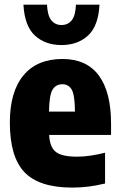

<svg xmlns="http://www.w3.org/2000/svg" viewBox="-20 -818 529 848"><path d="M299 10.5Q153.5 10.5 88.5 -57Q23.5 -124.5 23.5 -277Q23.5 -412.5 83.5 -485Q143.5 -557.5 256 -557.5Q362.5 -557.5 416.5 -484.5Q470.5 -411.5 470.5 -271.5V-222H197Q200 -167.5 226.8 -146.8Q253.5 -126 321 -126Q350.5 -126 381.2 -130.8Q412 -135.5 444 -143.5V-7.5Q404.5 2 370.2 6.2Q336 10.5 299 10.5ZM255.5 -446Q227 -446 212.2 -422.2Q197.5 -398.5 196.5 -325H311Q310.5 -398.5 296.8 -422.2Q283 -446 255.5 -446ZM251.5 -619Q180 -619 134.2 -661Q88.5 -703 83.5 -797.5H187.5Q190 -748.5 207 -728Q224 -707.5 251.5 -707.5Q279.5 -707.5 296.5 -728Q313.5 -748.5 315.5 -797.5H419.5Q414.5 -703 368.8 -661Q323 -619 251.5 -619Z"/></svg>

Font: Encode Sans Cnd XBd
Style: Regular
Weight: 800
Width: 3
Designer: Multiple Designers
Foundry: Impallari Type
Version: Version 3.002; ttfautohint (v1.8.3) -l 8 -r 50 -G 200 -x 14 